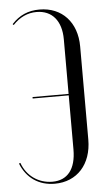

<svg xmlns="http://www.w3.org/2000/svg" viewBox="-52 -742 444 785"><g transform="rotate(-5 170.0 -349.5)"><path d="M293 -160V-542C293 -641 233 -707 140 -707C94 -707 57 -691 26 -657L30 -653C58 -683 91 -698 127 -698C191 -698 229 -653 229 -577V-353H81V-347H229V-125C229 -44 194 -1 132 -1C75 -1 27 -35 8 -89L2 -87C26 -26 76 8 141 8C233 8 293 -59 293 -160Z"/></g></svg>

Font: Moniqa Display
Style: Regular
Weight: 400
Designer: Rajesh Rajput
Foundry: Rajesh Rajput
Version: Version 1.000